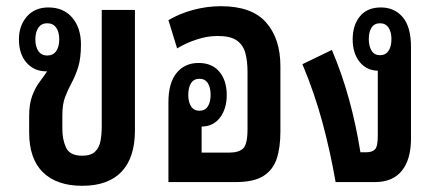

<svg xmlns="http://www.w3.org/2000/svg" viewBox="-20 -587 1407 619"><path d="M245 12Q163 12 118.5 -31.5Q74 -75 74 -160V-213Q74 -252 84 -278.5Q94 -305 108 -323.5Q122 -342 132 -357H129Q90 -357 65.5 -385Q41 -413 41 -460Q41 -504 66.5 -533.5Q92 -563 136 -563Q185 -563 213 -530Q241 -497 241 -444Q241 -399 232 -370.5Q223 -342 211 -320Q199 -298 190 -274.5Q181 -251 181 -215V-171Q181 -137 193 -111Q205 -85 245 -85Q273 -85 286.5 -98Q300 -111 304 -132.5Q308 -154 308 -178V-555H415V-166Q415 -79 372 -33.5Q329 12 245 12ZM132 -408Q151 -408 161 -422Q171 -436 171 -460Q171 -484 161 -498Q151 -512 132 -512Q114 -512 104 -498Q94 -484 94 -460Q94 -436 104 -422Q114 -408 132 -408Z M884 -374V-163Q884 -111 872 -75Q860 -39 829 -19.5Q798 0 740 0H523V-257Q523 -320 549.5 -352Q576 -384 620 -384Q664 -384 687.5 -355.5Q711 -327 711 -281Q711 -236 689 -207.5Q667 -179 630 -179V-95H719Q750 -95 764 -108.5Q778 -122 778 -171V-355Q778 -390 771 -416Q764 -442 743.5 -456.5Q723 -471 682 -471Q648 -471 613.5 -459.5Q579 -448 551 -431L523 -522Q558 -543 602.5 -555Q647 -567 692 -567Q792 -567 838 -514.5Q884 -462 884 -374ZM623 -230Q641 -230 650 -244Q659 -258 659 -281Q659 -305 650 -319Q641 -333 623 -333Q605 -333 596 -319Q587 -305 587 -281Q587 -258 596 -244Q605 -230 623 -230Z M1305 -140Q1305 -73 1275.5 -36.5Q1246 0 1189 0H1062Q1045 -98 1019.5 -192.5Q994 -287 955 -380L1050 -426Q1083 -348 1105.5 -266Q1128 -184 1142 -96H1160Q1180 -96 1189 -105.5Q1198 -115 1198 -149V-359Q1161 -360 1139 -388Q1117 -416 1117 -460Q1117 -506 1140.5 -534.5Q1164 -563 1208 -563Q1252 -563 1278.5 -531.5Q1305 -500 1305 -436ZM1205 -409Q1223 -409 1232.5 -423Q1242 -437 1242 -461Q1242 -484 1232.5 -498Q1223 -512 1205 -512Q1187 -512 1178 -498Q1169 -484 1169 -461Q1169 -438 1178 -423.5Q1187 -409 1205 -409Z"/></svg>

Font: Noto Sans Thai Looped ExtraCondensed SemiBold
Style: Regular
Weight: 600
Width: 2
Designer: Sasikarn Vongin, Ben Mitchell
Foundry: The Fontpad Ltd
Version: Version 1.001; ttfautohint (v1.8.4.7-5d5b)